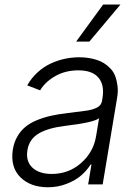

<svg xmlns="http://www.w3.org/2000/svg" viewBox="-20 -802 596 835"><path d="M188.9 12.4Q111.9 12.4 68 -31.8Q24.1 -76 35.9 -152.3Q41.2 -183.9 55.6 -208.6Q70 -233.3 90.4 -250.2Q110.8 -267 140.1 -279.1Q169.4 -291.2 200.8 -298.3Q232.2 -305.4 272.4 -310Q352.3 -320 362.6 -321.7Q405.5 -329.5 417.6 -347.7Q422.2 -354.4 423.7 -363.3L425.8 -376.1Q435 -432.5 408.2 -464.3Q381.4 -496.1 320.7 -496.1Q264.6 -496.1 220.7 -471.2Q176.8 -446.4 154.5 -409.1L98.4 -430.8Q116.8 -463.1 143.3 -487.2Q169.7 -511.4 199.9 -525.4Q230.1 -539.4 261.4 -546.2Q292.6 -552.9 325.3 -552.9Q344.1 -552.9 361.9 -550.4Q379.6 -547.9 398.4 -542.3Q417.3 -536.6 432.2 -527.2Q447.1 -517.8 460.6 -503.7Q474.1 -489.7 481.2 -470.5Q488.3 -451.3 491.3 -426.5Q494.3 -401.6 488.3 -370.4L426.5 0H363.3L377.8 -86.3H373.9Q357.6 -60.4 333.1 -39.1Q308.6 -17.8 270.2 -2.7Q231.9 12.4 188.9 12.4ZM204.9 -45.5Q278.8 -45.5 332.6 -92.9Q386.4 -140.3 397.7 -209.2L410.9 -288Q389.2 -269.5 263.8 -254.6Q189.3 -245.7 148.3 -221.4Q107.2 -197.1 99.4 -149.5Q91.3 -100.9 120.7 -73.2Q150.2 -45.5 204.9 -45.5ZM311.1 -621.1 428.6 -782.3H503.9L368.6 -621.1Z"/></svg>

Font: Karasuma Gothic
Style: Light Italic
Weight: 300
Italic angle: 9.39998°
Designer: Rasmus Andersson / Ryoko Nishizuka
Foundry: rsms
Version: Version 1.00